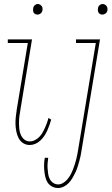

<svg xmlns="http://www.w3.org/2000/svg" viewBox="-20 -717 558 960"><path d="M168 -644Q162 -644 156.5 -646.5Q151 -649 148.5 -653.5Q146 -658 145.5 -664Q145 -670 146 -676Q147 -685 154 -691Q161 -697 169 -697Q175 -697 180 -694Q185 -691 188.5 -686.5Q192 -682 192.5 -676Q193 -670 192 -664Q190 -655 183 -649.5Q176 -644 168 -644ZM129 8Q110 8 95.5 -1.5Q81 -11 73 -26.5Q65 -42 61.5 -60Q58 -78 57.5 -96Q57 -114 59 -133Q61 -152 64 -171L119 -502H19V-520H140L82 -168Q79 -152 77 -136Q75 -120 75 -104Q75 -88 76.5 -72.5Q78 -57 84 -43Q90 -29 101.5 -19.5Q113 -10 129 -10Q142 -10 154 -16Q166 -22 176 -32Q186 -42 192.5 -53.5Q199 -65 204.5 -77Q210 -89 214.5 -101.5Q219 -114 222 -127L236 -119Q232 -105 227 -91Q222 -77 216 -63.5Q210 -50 201.5 -37.5Q193 -25 182 -14.5Q171 -4 157 2Q143 8 129 8ZM492 -644Q486 -644 481 -646.5Q476 -649 473 -653.5Q470 -658 469.5 -664Q469 -670 470 -676Q471 -685 478 -691Q485 -697 493 -697Q499 -697 504.5 -694Q510 -691 513 -686.5Q516 -682 517 -676Q518 -670 517 -664Q515 -655 507.5 -649.5Q500 -644 492 -644ZM271 223Q254 223 240 215.5Q226 208 218 195.5Q210 183 206.5 167.5Q203 152 201.5 136Q200 120 200.5 104Q201 88 204 72H221Q219 86 218 99.5Q217 113 218 126.5Q219 140 221 153.5Q223 167 229 178.5Q235 190 246 197.5Q257 205 271 205Q284 205 296 197.5Q308 190 317 179.5Q326 169 332.5 157Q339 145 344 132.5Q349 120 353 107.5Q357 95 360.5 82Q364 69 366.5 56Q369 43 371 30L459 -502H360V-520H480L388 33Q386 48 383 62Q380 76 376 90.5Q372 105 367.5 119Q363 133 356.5 146.5Q350 160 342 173.5Q334 187 323.5 198Q313 209 299 216Q285 223 271 223Z"/></svg>

Font: Iosevka Curly Slab Thin
Style: Italic
Weight: 100
Italic angle: -9°
Monospace: yes
Designer: Belleve Invis
Foundry: Belleve Invis
Version: Version 22.1.2; ttfautohint (v1.8.4)